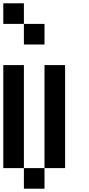

<svg xmlns="http://www.w3.org/2000/svg" viewBox="-20 -1145 540 1165"><path d="M0 -125V-750H125V-125ZM0 -1000V-1125H125V-1000ZM125 -125H250V0H125ZM125 -875V-1000H250V-875ZM250 -125V-750H375V-125Z"/></svg>

Font: GalmuriMono7 Regular
Style: Regular
Weight: 400
Designer: Lee Minseo (quiple)
Version: Version 2.399;hotconv 1.1.1;makeotfexe 2.6.0 DEVELOPMENT